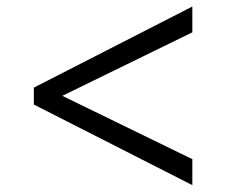

<svg xmlns="http://www.w3.org/2000/svg" viewBox="-20 -568 706 573"><path d="M554 -15.5 81 -256V-306.5L554 -548.5V-471.5L166 -282L554 -93Z"/></svg>

Font: Merriweather 48pt
Style: Regular
Weight: 400
Version: Version 2.100